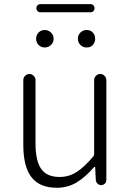

<svg xmlns="http://www.w3.org/2000/svg" viewBox="-20 -888 630 921"><path d="M252.9 12.7Q169.9 12.7 130.9 -38.1Q91.8 -88.9 91.8 -192.4V-503.9Q91.8 -515.6 100.6 -524.4Q109.4 -533.2 121.1 -533.2Q132.8 -533.2 141.6 -524.4Q150.4 -515.6 150.4 -503.9V-199.2Q150.4 -116.2 177.7 -77.6Q205.1 -39.1 265.6 -39.1Q309.6 -39.1 346.2 -62Q382.8 -85 427.7 -137.7Q431.6 -142.6 431.6 -150.4V-503.9Q431.6 -515.6 440.4 -524.4Q449.2 -533.2 460.9 -533.2Q472.7 -533.2 481.4 -524.4Q490.2 -515.6 490.2 -503.9V-24.4Q490.2 -14.6 482.9 -7.3Q475.6 0 465.3 0Q455.1 0 447.8 -7.3Q440.4 -14.6 439.5 -24.4L436.5 -86.9Q435.5 -87.9 434.1 -87.9Q432.6 -87.9 431.6 -86.9Q389.6 -38.1 347.2 -12.7Q304.7 12.7 252.9 12.7ZM195.3 -660.2Q176.8 -660.2 165 -672.4Q153.3 -684.6 153.3 -702.1Q153.3 -719.7 165 -731.9Q176.8 -744.1 195.3 -744.1Q211.9 -744.1 224.6 -731.9Q237.3 -719.7 237.3 -702.1Q237.3 -684.6 224.6 -672.4Q211.9 -660.2 195.3 -660.2ZM173.8 -829.1Q165 -829.1 159.7 -835Q154.3 -840.8 154.3 -848.6Q154.3 -856.4 159.7 -862.3Q165 -868.2 173.8 -868.2H414.1Q422.9 -868.2 428.2 -862.3Q433.6 -856.4 433.6 -848.6Q433.6 -840.8 428.2 -835Q422.9 -829.1 414.1 -829.1ZM425.3 -672.4Q414.1 -660.2 396 -660.2Q377.9 -660.2 365.7 -672.4Q353.5 -684.6 353.5 -702.1Q353.5 -719.7 365.7 -731.9Q377.9 -744.1 396 -744.1Q414.1 -744.1 425.3 -731.9Q436.5 -719.7 436.5 -702.1Q436.5 -684.6 425.3 -672.4Z"/></svg>

Font: irohamaru Light
Style: Regular
Weight: 200
Designer: [Source Han Sans]
Ryoko NISHIZUKA  (kana & ideographs); Paul D. Hunt (Latin, Greek & Cyrillic); Wenlong ZHANG  (bopomofo
Version: Version 1.01